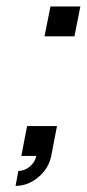

<svg xmlns="http://www.w3.org/2000/svg" viewBox="-20 -489 272 602"><path d="M64.9 -93.8H158.7L140.6 0Q132.8 39.1 100.3 66.4Q67.9 93.8 28.8 93.8L37.6 46.9Q57.1 46.9 73.5 33.2Q89.8 19.5 93.8 0H46.9ZM213.4 -375H119.6L138.2 -468.8H231.9Z"/></svg>

Font: Lambda
Style: Italic
Weight: 400
Italic angle: -11°
Designer: GGBotNet
Version: 0.22